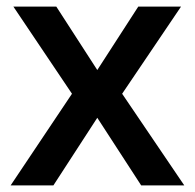

<svg xmlns="http://www.w3.org/2000/svg" viewBox="-20 -561 591 581"><path d="M197.8 -277.3 20.5 -541H150.4L274.4 -349.1L398.4 -541H527.8L349.6 -277.3L537.6 0H407.2L274.4 -204.6L141.6 0H12.2Z"/></svg>

Font: Viking Open Sans Light
Style: Bold
Weight: 600
Foundry: Ascender Corporation
Version: Version 2.001